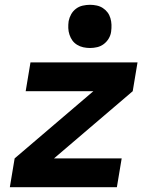

<svg xmlns="http://www.w3.org/2000/svg" viewBox="-20 -780 640 800"><path d="M21 0 41 -120 369 -400H87L107 -520H553L533 -400L205 -120H487L467 0ZM355 -580Q341 -580 327 -583Q313 -586 301 -593.5Q289 -601 281.5 -611.5Q274 -622 269.5 -635.5Q265 -649 264.5 -663Q264 -677 266 -692Q269 -707 276.5 -720.5Q284 -734 296.5 -743.5Q309 -753 324.5 -756.5Q340 -760 355 -760Q369 -760 383 -757Q397 -754 408.5 -746.5Q420 -739 428 -728.5Q436 -718 440 -704.5Q444 -691 444.5 -677Q445 -663 443 -648Q441 -633 433 -619.5Q425 -606 412.5 -596.5Q400 -587 385 -583.5Q370 -580 355 -580Z"/></svg>

Font: Iosevka Heavy Extended
Style: Italic
Weight: 900
Width: 7
Italic angle: -9°
Monospace: yes
Designer: Belleve Invis
Foundry: Belleve Invis
Version: Version 32.5.0; ttfautohint (v1.8.4)